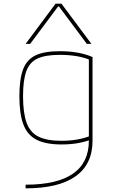

<svg xmlns="http://www.w3.org/2000/svg" viewBox="-20 -810 640 1050"><path d="M120 200Q293 200 379.5 139.5Q466 79 466 -40V-498L478 -480Q444 -495 401 -502.5Q358 -510 307 -510Q229 -510 185.5 -490Q142 -470 124 -421Q106 -372 106 -284Q106 -192 125.5 -138.5Q145 -85 191 -62.5Q237 -40 316 -40Q362 -40 402 -47Q442 -54 477 -68L484 -49Q452 -36 410.5 -28Q369 -20 316 -20Q231 -20 180.5 -45.5Q130 -71 108 -129Q86 -187 86 -284Q86 -378 106.5 -431.5Q127 -485 175 -507.5Q223 -530 307 -530Q413 -530 486 -498V-40Q486 88 393.5 154Q301 220 120 220ZM120 -570 284 -790H316L480 -570H455L302 -775H298L145 -570Z"/></svg>

Font: M PLUS Code Latin Expanded Thin
Style: Regular
Weight: 250
Width: 7
Designer: Coji Morishita
Foundry: UNDERFOREST DESIGN
Version: Version 1.002; ttfautohint (v1.8.3)